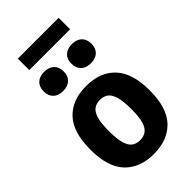

<svg xmlns="http://www.w3.org/2000/svg" viewBox="-288 -1038 1131 1131"><g transform="rotate(-45 278.0 -472.0)"><path d="M278 10.5Q163 10.5 97 -58.2Q31 -127 31 -271.5Q31 -417.5 96.2 -486.5Q161.5 -555.5 278 -555.5Q395 -555.5 460.2 -485.8Q525.5 -416 525.5 -272.5Q525.5 -127.5 459.5 -58.5Q393.5 10.5 278 10.5ZM278 -104.5Q307.5 -104.5 328.2 -118.8Q349 -133 360 -169Q371 -205 371 -271Q371 -338.5 359.8 -375.2Q348.5 -412 327.8 -426.2Q307 -440.5 278 -440.5Q249 -440.5 228.2 -426.2Q207.5 -412 196.5 -375.8Q185.5 -339.5 185.5 -273Q185.5 -206 196.5 -169.5Q207.5 -133 228 -118.8Q248.5 -104.5 278 -104.5ZM393.5 -630Q354.5 -630 332.2 -651.2Q310 -672.5 310 -709.5Q310 -747 332.2 -768.2Q354.5 -789.5 393.5 -789.5Q433 -789.5 455 -768.2Q477 -747 477 -709.5Q477 -672.5 455 -651.2Q433 -630 393.5 -630ZM162.5 -630Q123 -630 101 -651.2Q79 -672.5 79 -709.5Q79 -747 101 -768.2Q123 -789.5 162.5 -789.5Q201.5 -789.5 223.8 -768.2Q246 -747 246 -709.5Q246 -672.5 223.8 -651.2Q201.5 -630 162.5 -630ZM108 -858.5V-954H448V-858.5Z"/></g></svg>

Font: Encode Sans SemiCondensed SemiCondensed
Style: Bold
Weight: 700
Width: 4
Designer: Multiple Designers
Foundry: Impallari Type
Version: Version 3.000; ttfautohint (v1.8.3) -l 8 -r 50 -G 200 -x 14 